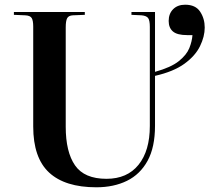

<svg xmlns="http://www.w3.org/2000/svg" viewBox="-20 -781 889 815"><path d="M389 14Q256 14 188.5 -48.5Q121 -111 121 -244V-668Q121 -694 114.5 -704.5Q108 -715 87 -716L39 -718V-730H340V-718L289 -716Q271 -715 265 -703.5Q259 -692 259 -665V-243Q259 -136 298.5 -79Q338 -22 432 -22Q520 -22 568 -81.5Q616 -141 616 -246V-667Q616 -694 609 -704Q602 -714 581 -716L538 -718V-730H638V-476Q706 -495 739 -521.5Q772 -548 783.5 -576.5Q795 -605 797 -632H774Q732 -632 714 -647.5Q696 -663 696 -692Q696 -723 715 -742Q734 -761 766 -761Q810 -761 829.5 -731.5Q849 -702 849 -664Q849 -626 829 -585Q809 -544 763 -510.5Q717 -477 638 -459V-247Q638 -156 606.5 -98.5Q575 -41 519 -13.5Q463 14 389 14Z"/></svg>

Font: Literata 72pt SemiBold
Style: Regular
Weight: 600
Designer: Latin by Veronika Burian and Jose Scaglione. Greek by Irene Vlachou. Cyrillic by Vera Evstafieva.
Foundry: TypeTogether
Version: Version 3.002